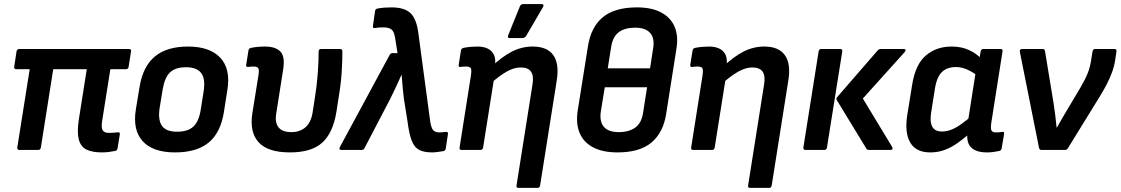

<svg xmlns="http://www.w3.org/2000/svg" viewBox="-20 -731 5463 936"><path d="M476.9 12Q429.9 12 401.5 -2Q373.1 -16 364 -51.6Q354.8 -87.2 364.5 -149.7L403 -393.6H239.5L179.2 -11.7Q176.9 0 166.2 0H73.9Q68.9 0 66.1 -3.3Q63.2 -6.7 64.2 -11.7L124.8 -393.6H58.5Q53.5 -393.6 50.8 -396.9Q48.2 -400.2 49.2 -405.3L60.6 -480.4Q62.9 -492.1 74.3 -492.1H609.4Q620.7 -492.1 618.7 -480.4L607 -405.3Q605 -393.6 593.9 -393.6H518L477.8 -140.5Q472.8 -107.8 480.8 -95.5Q488.8 -83.2 510.4 -83.2Q520.8 -83.2 532.3 -84Q543.7 -84.9 554.4 -85.9Q565.8 -87.5 564.1 -75.9L553 -7.4Q550.7 3.6 540.7 4.9Q528 7.6 511 9.8Q494 12 476.9 12Z M833.5 12Q725.3 12 675.6 -42.7Q625.8 -97.4 642.5 -199.1L660.8 -309.6Q677.4 -408.3 735.7 -456.2Q793.9 -504.1 896.7 -504.1Q1001.6 -504.1 1053.1 -450.4Q1104.7 -396.6 1088.7 -294.3L1071.7 -185.8Q1055.7 -83.8 997.1 -35.9Q938.6 12 833.5 12ZM843.2 -88.9Q895.7 -88.9 922.7 -114Q949.8 -139 958.7 -197.2L972.7 -285.3Q982.3 -346.4 960.8 -374.8Q939.2 -403.2 887.3 -403.2Q834.9 -403.2 808.8 -378.1Q782.7 -353 773.1 -295.2L758.5 -206.1Q749.2 -147.3 769.1 -118.1Q789 -88.9 843.2 -88.9Z M1393.8 12Q1285 12 1240.2 -38Q1195.4 -88 1210.5 -180.8L1239.7 -362.3Q1244.4 -390.3 1239.1 -398.4Q1233.8 -406.6 1217.1 -406.6Q1210.8 -406.6 1203.4 -406.1Q1195.9 -405.6 1188.9 -404.6Q1183.6 -403.6 1181.4 -406.9Q1179.2 -410.2 1180.2 -415.6L1191.3 -485.3Q1192.6 -491.3 1195.6 -493.9Q1198.7 -496.4 1205.4 -498Q1221.1 -501.1 1238 -502.6Q1254.9 -504.1 1270.9 -504.1Q1323.7 -504.1 1347.1 -479.5Q1370.4 -454.9 1360.4 -392.3L1326.5 -176.6Q1319.5 -132.7 1338.1 -109.8Q1356.6 -86.9 1400.5 -86.9Q1442.3 -86.9 1469.4 -110.7Q1496.4 -134.4 1504 -183.3L1514.4 -249.7Q1525 -315.8 1529.2 -374.6Q1533.4 -433.3 1533.3 -479.7Q1533.3 -492.1 1545.4 -492.1H1638Q1649 -492.1 1649 -481.1Q1649.3 -438 1646 -383Q1642.7 -328.1 1632.7 -267.2L1620.4 -188.2Q1604 -84 1551.4 -36Q1498.9 12 1393.8 12Z M2087.3 12Q2047.6 12 2024 0.1Q2000.5 -11.7 1987.5 -44.3Q1974.5 -76.9 1966.8 -138L1948.7 -251.6Q1945.7 -276.6 1942.9 -306.1Q1940.1 -335.7 1938.1 -365.4H1936.8Q1924.1 -335.7 1909.8 -305.8Q1895.5 -275.9 1881.2 -246.8L1757.4 -9.7Q1753.1 0 1743 0H1643Q1637.4 0 1635.4 -4Q1633.3 -8 1636.7 -13.7L1879.2 -462.7Q1884.2 -472.1 1892.9 -472.1H1918L1906.1 -546.3Q1901.4 -577.8 1888.1 -587.7Q1874.8 -597.5 1848.2 -597.5Q1838.5 -597.5 1828.8 -597Q1819.1 -596.5 1808.5 -594.5Q1795.8 -592.1 1798.1 -604.8L1808.5 -677.3Q1809.5 -687.6 1820.6 -689.3Q1834.6 -692.3 1852.7 -693.7Q1870.7 -695 1888.4 -695Q1951.6 -695 1981.3 -666.8Q2011.1 -638.6 2020 -565.9L2077.5 -137Q2080.8 -116.7 2086.1 -105.4Q2091.4 -94.2 2100.4 -89.8Q2109.4 -85.5 2121.7 -85.5Q2129.4 -85.5 2136.2 -86.2Q2143 -86.9 2152.7 -87.9Q2158.7 -89.2 2161.9 -86.4Q2165.1 -83.5 2163.7 -77.5L2153 -6.7Q2151.3 4.3 2140.3 6Q2125.9 8 2111.8 10Q2097.7 12 2087.3 12Z M2508 185Q2496 185 2498 173.3L2575.9 -319.1Q2582.9 -362.3 2568.3 -382.3Q2553.7 -402.2 2518.8 -402.2Q2486.3 -402.2 2450.9 -382.4Q2415.4 -362.7 2364.7 -317.9L2374 -404.4Q2429 -456.1 2476.8 -480.1Q2524.7 -504.1 2576.7 -504.1Q2647.7 -504.1 2677.6 -461.7Q2707.6 -419.4 2693.6 -335.4L2613 173.3Q2610.6 185 2600.6 185ZM2230.5 0Q2218.1 0 2220.4 -11.7L2275.7 -362.3Q2280 -390.6 2274.9 -398.6Q2269.8 -406.6 2252.5 -406.6Q2246.1 -406.6 2239 -406.1Q2231.9 -405.6 2224.9 -404.6Q2219.2 -403.6 2217.2 -407.1Q2215.2 -410.6 2216.2 -415.6L2227.3 -485.3Q2228.6 -491.3 2231.6 -493.9Q2234.7 -496.4 2241.4 -498Q2256.7 -501.1 2274.6 -502.6Q2292.5 -504.1 2306.2 -504.1Q2354.3 -504.1 2377 -480Q2399.7 -456 2392.7 -411.2L2389.4 -389.5L2389.4 -353.6L2335.1 -11.7Q2333.1 0 2322.1 0ZM2463.6 -545.3Q2457.5 -545.3 2456.4 -549.5Q2455.2 -553.7 2457.5 -559.4L2514.3 -699.6Q2517 -706.7 2521.7 -709Q2526.4 -711.3 2533.1 -711.3H2620.7Q2627.3 -711.3 2629 -706.7Q2630.7 -702 2627 -696.3L2545.7 -557Q2539 -545.3 2525.6 -545.3Z M2990.1 12Q2918.4 12 2871.5 -12.7Q2824.6 -37.4 2805.5 -83.4Q2786.5 -129.5 2796.5 -193L2846.1 -504.7Q2861.1 -599.9 2919.2 -647.4Q2977.3 -695 3085 -695Q3156.4 -695 3202.5 -670.6Q3248.5 -646.3 3268.1 -602.1Q3287.6 -557.8 3278 -495.7L3227.7 -176.6Q3213.7 -85.1 3156.4 -36.6Q3099.2 12 2990.1 12ZM2996.1 -86.9Q3046 -86.9 3076.6 -108.9Q3107.1 -130.8 3114.8 -179.8L3134.6 -305.7H2928.4L2909.5 -190.3Q2901.2 -139.4 2923.4 -113.2Q2945.6 -86.9 2996.1 -86.9ZM2942.8 -397.8H3149L3164.3 -496.9Q3172 -545.9 3148.9 -571Q3125.8 -596.1 3076.3 -596.1Q3025.8 -596.1 2996.6 -574.1Q2967.3 -552.2 2959.3 -501.9Z M3637 185Q3625 185 3627 173.3L3704.9 -319.1Q3711.9 -362.3 3697.3 -382.3Q3682.7 -402.2 3647.8 -402.2Q3615.3 -402.2 3579.9 -382.4Q3544.4 -362.7 3493.7 -317.9L3503 -404.4Q3558 -456.1 3605.8 -480.1Q3653.7 -504.1 3705.7 -504.1Q3776.7 -504.1 3806.6 -461.7Q3836.6 -419.4 3822.6 -335.4L3742 173.3Q3739.6 185 3729.6 185ZM3359.5 0Q3347.1 0 3349.4 -11.7L3404.7 -362.3Q3409 -390.6 3403.9 -398.6Q3398.8 -406.6 3381.5 -406.6Q3375.1 -406.6 3368 -406.1Q3360.9 -405.6 3353.9 -404.6Q3348.2 -403.6 3346.2 -407.1Q3344.2 -410.6 3345.2 -415.6L3356.3 -485.3Q3357.6 -491.3 3360.6 -493.9Q3363.7 -496.4 3370.4 -498Q3385.7 -501.1 3403.6 -502.6Q3421.5 -504.1 3435.2 -504.1Q3483.3 -504.1 3506 -480Q3528.7 -456 3521.7 -411.2L3518.4 -389.5L3518.4 -353.6L3464.1 -11.7Q3462.1 0 3451.1 0Z M4216.6 0Q4206.9 0 4203.2 -7L4058.8 -243.9Q4055.4 -250.3 4060.4 -256.7L4258.6 -485.1Q4264.6 -492.1 4274.6 -492.1H4386.6Q4393.3 -492.1 4394.4 -487.7Q4395.6 -483.4 4390.6 -477.4L4186.4 -250.7L4329.6 -14Q4333.2 -8.4 4330.2 -4.2Q4327.2 0 4321.2 0ZM3906.5 0Q3901.8 0 3898.6 -3.3Q3895.4 -6.7 3896.4 -11.7L3970.8 -480.4Q3972.8 -492.1 3983.8 -492.1H4076.1Q4087.4 -492.1 4086.1 -480.4L4011.4 -11.7Q4009.1 0 3998.7 0Z M4514.8 12Q4445.4 12 4417.4 -36Q4389.4 -83.9 4402.8 -169.6L4427.1 -319.9Q4442.8 -417 4493.6 -460.5Q4544.3 -504.1 4619.4 -504.1Q4667.7 -504.1 4705.2 -486.4Q4742.7 -468.7 4763.7 -444.2L4752.3 -355.9Q4727.7 -376.9 4698.1 -390.6Q4668.6 -404.2 4640.7 -404.2Q4611.1 -404.2 4590.4 -393.4Q4569.6 -382.7 4556.7 -359.8Q4543.8 -336.9 4537.8 -299.3L4519.2 -181.6Q4512.2 -136.1 4525 -113Q4537.7 -89.9 4572.3 -89.9Q4593.9 -89.9 4616.2 -98.2Q4638.4 -106.5 4665.3 -125.3Q4692.2 -144 4726.4 -174.9L4716.4 -88.3Q4682.6 -58.4 4650.8 -35.6Q4619 -12.7 4586.1 -0.4Q4553.2 12 4514.8 12ZM4791.7 12Q4738.3 12 4714 -12.6Q4689.6 -37.1 4697 -88.8L4700.3 -111.2L4698.9 -139.1L4739.3 -397.7L4753 -434.8L4760.7 -480.4Q4761.7 -486.1 4764.8 -489.1Q4768 -492.1 4773 -492.1H4857.2Q4869.6 -492.1 4867.3 -480.4L4812.6 -132.7Q4808.3 -102.1 4814.1 -93.8Q4819.9 -85.5 4835.2 -85.5Q4844.2 -85.5 4852.1 -86.3Q4860.1 -87.2 4866.1 -88.2Q4877.1 -89.9 4874.8 -77.2L4863 -7.4Q4862 2.9 4849.3 5.3Q4835.9 8 4822.5 10Q4809.1 12 4791.7 12Z M5056.8 0Q5047.5 0 5045.1 -10.7L4951.6 -479Q4950.6 -485.1 4953.6 -488.6Q4956.6 -492.1 4962.3 -492.1H5061.9Q5073 -492.1 5074.3 -482.4L5116 -229.1Q5120.4 -199.7 5124.3 -169.7Q5128.3 -139.7 5130.9 -109.6H5132.6Q5146.5 -134.6 5161.3 -159.8Q5176.1 -185.1 5190.7 -209.3L5246 -302.1Q5258.7 -324.2 5269.2 -344.5Q5279.7 -364.9 5287 -386.2Q5294.3 -407.6 5298.3 -431.6L5306 -480Q5308.7 -492.1 5318.1 -492.1H5413Q5418.7 -492.1 5421.3 -488.9Q5424 -485.7 5422.7 -479.7L5416.3 -437Q5412 -408.3 5401.8 -380.2Q5391.6 -352.2 5377 -323.4Q5362.3 -294.5 5343 -263.1L5186.2 -8.7Q5180.9 0 5172.5 0Z"/></svg>

Font: Sofia Sans Hairline
Style: Italic
Weight: 1
Italic angle: -9°
Designer: Botio Nikoltchev, Ani Petrova
Foundry: lettersoup
Version: Version 4.102